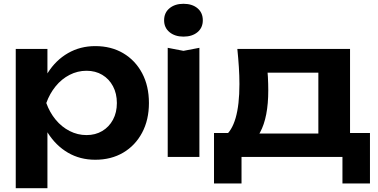

<svg xmlns="http://www.w3.org/2000/svg" viewBox="-20 -827 1995 1012"><path d="M63 -569H230V-388L223 -366V-229L230 -188V165H63ZM172 -284Q189 -375 231.5 -442.5Q274 -510 338.5 -547Q403 -584 482 -584Q566 -584 629.5 -546.5Q693 -509 729 -441.5Q765 -374 765 -284Q765 -195 729 -127.5Q693 -60 629.5 -22.5Q566 15 482 15Q402 15 338.5 -22Q275 -59 232 -126.5Q189 -194 172 -284ZM596 -284Q596 -334 575.5 -372.5Q555 -411 519 -432.5Q483 -454 436 -454Q389 -454 347 -432.5Q305 -411 273.5 -372.5Q242 -334 224 -284Q242 -234 273.5 -196Q305 -158 347 -136.5Q389 -115 436 -115Q483 -115 519 -136.5Q555 -158 575.5 -196Q596 -234 596 -284Z M864 -575 947 -559 1031 -575V0H864ZM947 -634Q902 -634 873.5 -657.5Q845 -681 845 -720Q845 -760 873.5 -783.5Q902 -807 947 -807Q993 -807 1021 -783.5Q1049 -760 1049 -720Q1049 -681 1021 -657.5Q993 -634 947 -634Z M1930 -126V140H1785V0H1253V140H1108V-126H1267L1304 -123H1718L1751 -126ZM1231 -569H1825V-38H1658V-521L1735 -444H1314L1381 -504Q1390 -461 1392 -422.5Q1394 -384 1394 -351Q1394 -209 1351 -129.5Q1308 -50 1230 -50L1162 -107Q1242 -165 1242 -384Q1242 -427 1239 -473.5Q1236 -520 1231 -569Z"/></svg>

Font: Unbounded Medium
Style: Regular
Weight: 500
Designer: Luke Prowse, Jean-Baptiste Morizot, Fátima Lázaro, Florian Runge
Foundry: NaN
Version: Version 1.700